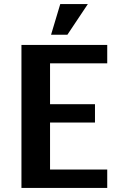

<svg xmlns="http://www.w3.org/2000/svg" viewBox="-20 -920 570 940"><path d="M230 -750 275 -900H410L310 -750ZM85 0V-700H505V-610H225V-410H445V-320H225V-90H505V0Z"/></svg>

Font: Scada
Style: Bold
Weight: 700
Designer: Jovanny Lemonad
Foundry: Jovanny Lemonad
Version: Version 4.100;PS 004.100;hotconv 1.0.88;makeotf.lib2.5.64775